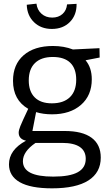

<svg xmlns="http://www.w3.org/2000/svg" viewBox="-20 -789 600 1048"><path d="M333 -74Q430 -74 480 -37Q530 0 530 71Q530 153 462.5 196Q395 239 264 239Q147 239 88 205.5Q29 172 29 108Q29 29 122 -21Q82 -30 82 -65Q82 -78 91 -100.5Q100 -123 134 -195Q51 -243 51 -348Q51 -437 109 -487.5Q167 -538 269 -538Q329 -538 378 -519L523 -526L524 -475L447 -460Q481 -420 481 -356Q481 -268 422 -216.5Q363 -165 264 -165Q216 -165 177 -177L157 -74ZM137 -350Q137 -290 169.5 -257.5Q202 -225 263 -225Q327 -225 361.5 -258.5Q396 -292 396 -354Q396 -415 363.5 -446.5Q331 -478 268 -478Q205 -478 171 -445Q137 -412 137 -350ZM448 78Q448 35 415.5 13Q383 -9 319 -9H174Q105 38 105 91Q105 133 146 154Q187 175 271 175Q361 175 404.5 151Q448 127 448 78ZM126 -763 179 -769Q183 -735 206.5 -714Q230 -693 265 -693Q299 -693 321 -712.5Q343 -732 346 -765L398 -768Q399 -707 361.5 -669Q324 -631 263 -631Q204 -631 166 -667.5Q128 -704 126 -763Z"/></svg>

Font: Bitter Pro
Style: Regular
Weight: 400
Designer: Sol Matas, and Bitter project Authors
Foundry: Sol Matas
Version: Version 1.010